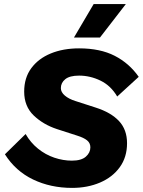

<svg xmlns="http://www.w3.org/2000/svg" viewBox="-20 -906 697 937"><path d="M332 11Q227 11 141.5 -30Q56 -71 4 -153L105 -252Q129 -210 165.5 -180.5Q202 -151 245 -136.5Q288 -122 331 -122Q377 -122 399 -141.5Q421 -161 421 -187Q421 -208 405 -221Q389 -234 357 -244L258 -276Q191 -298 144.5 -342.5Q98 -387 98 -459Q98 -526 132.5 -573Q167 -620 227.5 -645Q288 -670 366 -670Q469 -670 540 -633.5Q611 -597 657 -531L552 -435Q521 -488 470.5 -512.5Q420 -537 366 -537Q320 -537 298.5 -519.5Q277 -502 277 -476Q277 -456 296.5 -439.5Q316 -423 348 -413L447 -381Q522 -357 561 -315Q600 -273 600 -207Q600 -139 564.5 -90Q529 -41 468 -15Q407 11 332 11ZM437 -886H594L468 -723H341Z"/></svg>

Font: Work Sans
Style: Bold Italic
Weight: 700
Italic angle: -13°
Designer: Wei Huang
Foundry: Wei Huang
Version: Version 2.010; ttfautohint (v1.8.3)